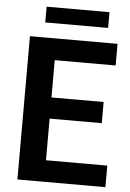

<svg xmlns="http://www.w3.org/2000/svg" viewBox="-58 -906 645 949"><g transform="rotate(5 264.0 -431.5)"><path d="M501.5 -106.9V0H158.2V-106.9ZM197.3 -710.9V0H64.9V-710.9ZM456.1 -418.5V-313.5H158.2V-418.5ZM499.5 -710.9V-603.5H158.2V-710.9ZM446.3 -863.3V-785.2H134.3V-863.3Z"/></g></svg>

Font: Roboto SemiCondensed SemiBold
Style: Regular
Weight: 600
Width: 4
Designer: Christian Robertson
Foundry: Google
Version: Version 3.009; 2024